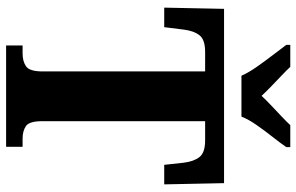

<svg xmlns="http://www.w3.org/2000/svg" viewBox="-191 -780 971 629"><g transform="rotate(90 294.5 -465.5)"><path d="M129 0V-54H155Q181 -54 197.5 -65.5Q214 -77 214 -120V-652H150Q110 -652 95.5 -633.5Q81 -615 77 -582L69 -518H5L9 -714H580L584 -518H520L513 -582Q509 -615 494.5 -633.5Q480 -652 440 -652H377V-118Q377 -76 393 -65Q409 -54 434 -54H461V0ZM228 -771Q218 -794 199.5 -820.5Q181 -847 161 -873Q141 -899 127 -918V-931H199Q210 -919 227.5 -902.5Q245 -886 263 -868.5Q281 -851 294 -837Q307 -851 325.5 -868.5Q344 -886 361.5 -902.5Q379 -919 390 -931H462V-918Q449 -899 428.5 -873Q408 -847 389.5 -820.5Q371 -794 362 -771Z"/></g></svg>

Font: Noto Serif Ethiopic Condensed ExtraBold
Style: Regular
Weight: 800
Width: 3
Designer: Monotype Design Team
Foundry: Monotype Imaging Inc.
Version: Version 2.102; ttfautohint (v1.8.4.7-5d5b)